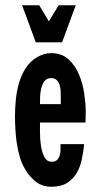

<svg xmlns="http://www.w3.org/2000/svg" viewBox="-20 -699 373 730"><path d="M300 -151Q297 -122 291 -93Q285 -64 271.5 -41Q258 -18 235 -3.5Q212 11 176 11Q141 11 117 -7.5Q93 -26 76 -55Q63 -76 55.5 -101.5Q48 -127 44 -153.5Q40 -180 38.5 -207Q37 -234 37 -258Q37 -285 40 -318Q43 -351 52 -382.5Q61 -414 78 -440.5Q95 -467 122 -482Q134 -489 147 -493Q160 -497 174 -497Q215 -497 240.5 -473.5Q266 -450 280.5 -415.5Q295 -381 300.5 -342Q306 -303 306 -272Q306 -262 305.5 -252.5Q305 -243 305 -233H132Q132 -221 132 -196Q132 -171 135.5 -146Q139 -121 148.5 -102.5Q158 -84 177 -84Q190 -84 197 -91Q204 -98 207 -108Q210 -118 210 -130Q210 -142 210 -151ZM211 -333Q211 -342 210.5 -354Q210 -366 206.5 -376.5Q203 -387 195.5 -394.5Q188 -402 175 -402Q158 -402 149.5 -391Q141 -380 137 -364Q133 -348 132.5 -331.5Q132 -315 132 -303H211ZM129 -679 166 -618 203 -679H268L216 -538H116L64 -679Z"/></svg>

Font: Osterbar
Style: Regular
Weight: 500
Width: 3
Designer: Peter Wiegel, Basierend auf Erbar schmal-halbfette Grotesk v. Jacob Erbar
Foundry: Peter Wiegel
Version: Version 1.0